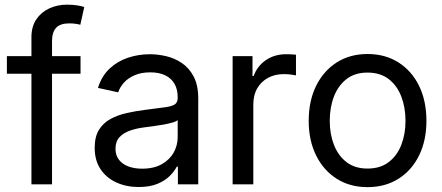

<svg xmlns="http://www.w3.org/2000/svg" viewBox="-20 -770 1847 802"><path d="M316.4 -535.6V-461.9H8.8V-535.6ZM111.3 0V-614.7Q111.3 -658.7 131.6 -689Q151.9 -719.2 185.8 -734.9Q219.7 -750.5 259.8 -750.5Q286.6 -750.5 305.2 -747.1Q323.7 -743.7 332 -740.7L315.4 -666.5Q309.6 -668.5 297.1 -670.4Q284.7 -672.4 269.5 -672.4Q231.4 -672.4 214.4 -653.8Q197.3 -635.3 197.3 -597.7V0Z M559.1 11.2Q507.8 11.2 466.1 -7.8Q424.3 -26.9 399.9 -63.5Q375.5 -100.1 375.5 -152.8Q375.5 -199.2 393.6 -228Q411.6 -256.8 441.9 -273.2Q472.2 -289.6 509.5 -297.9Q546.9 -306.2 585.4 -311Q634.3 -317.9 664.3 -321.3Q694.3 -324.7 708.3 -332.8Q722.2 -340.8 722.2 -360.8V-364.3Q722.2 -396.5 709.2 -419.4Q696.3 -442.4 670.7 -455.1Q645 -467.8 607.9 -467.8Q569.8 -467.8 542 -455.6Q514.2 -443.4 497.3 -424.3Q480.5 -405.3 473.6 -384.3L389.2 -402.8Q404.3 -451.7 437 -482.7Q469.7 -513.7 513.7 -528.6Q557.6 -543.5 606 -543.5Q639.2 -543.5 674.6 -535.2Q710 -526.9 740.2 -506.3Q770.5 -485.8 789.3 -449.7Q808.1 -413.6 808.1 -358.4V0H723.1V-73.7H718.3Q709 -55.2 689.5 -35.4Q669.9 -15.6 637.9 -2.2Q606 11.2 559.1 11.2ZM573.2 -65.4Q622.6 -65.4 655.8 -84.2Q689 -103 705.6 -133.1Q722.2 -163.1 722.2 -196.8V-268.6Q716.8 -262.7 700.4 -258.1Q684.1 -253.4 662.4 -249.5Q640.6 -245.6 618.9 -242.7Q597.2 -239.7 581.5 -237.8Q550.3 -233.9 522.9 -224.4Q495.6 -214.8 479 -197Q462.4 -179.2 462.4 -148.4Q462.4 -121.6 476.6 -103Q490.7 -84.5 515.6 -75Q540.5 -65.4 573.2 -65.4Z M951.7 0V-535.6H1034.7V-452.6H1039.6Q1054.2 -493.7 1090.3 -518.6Q1126.5 -543.5 1175.3 -543.5Q1185.5 -543.5 1197.5 -543Q1209.5 -542.5 1216.3 -541.5V-455.1Q1212.4 -456.1 1197.3 -458.3Q1182.1 -460.4 1164.6 -460.4Q1128.9 -460.4 1100.1 -445.1Q1071.3 -429.7 1054.7 -401.4Q1038.1 -373 1038.1 -333.5V0Z M1515.1 11.7Q1441.9 11.7 1386.7 -23.2Q1331.5 -58.1 1300.5 -120.6Q1269.5 -183.1 1269.5 -265.1Q1269.5 -348.6 1300.5 -411.4Q1331.5 -474.1 1386.7 -509.3Q1441.9 -544.4 1515.1 -544.4Q1588.9 -544.4 1644.3 -509.3Q1699.7 -474.1 1730.5 -411.4Q1761.2 -348.6 1761.2 -265.1Q1761.2 -183.1 1730.5 -120.6Q1699.7 -58.1 1644.3 -23.2Q1588.9 11.7 1515.1 11.7ZM1515.1 -65.9Q1568.4 -65.9 1603.5 -92.8Q1638.7 -119.6 1656.2 -164.8Q1673.8 -210 1673.8 -265.1Q1673.8 -321.3 1656.2 -366.9Q1638.7 -412.6 1603.5 -439.7Q1568.4 -466.8 1515.1 -466.8Q1462.4 -466.8 1427.5 -439.7Q1392.6 -412.6 1375 -366.9Q1357.4 -321.3 1357.4 -265.1Q1357.4 -210 1375 -164.8Q1392.6 -119.6 1427.5 -92.8Q1462.4 -65.9 1515.1 -65.9Z"/></svg>

Font: Inter 20pt
Style: Regular
Weight: 400
Version: Version 4.001;git-66647c0bb